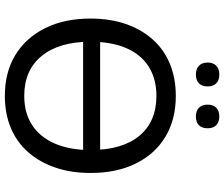

<svg xmlns="http://www.w3.org/2000/svg" viewBox="-88 -850 947 812"><g transform="rotate(90 386.0 -444.5)"><path d="M114 -322V-394H662V-322ZM386 9Q286 9 213 -35.5Q140 -80 99.5 -161.5Q59 -243 59 -353Q59 -436 82 -502.5Q105 -569 147.5 -616.5Q190 -664 250.5 -689Q311 -714 386 -714Q486 -714 559 -670Q632 -626 672 -545Q712 -464 712 -354Q712 -271 689 -204Q666 -137 623.5 -89Q581 -41 521 -16Q461 9 386 9ZM386 -73Q458 -73 509 -106Q560 -139 587.5 -202Q615 -265 615 -353Q615 -486 555.5 -559Q496 -632 386 -632Q314 -632 262.5 -599.5Q211 -567 184 -504.5Q157 -442 157 -353Q157 -221 217 -147Q277 -73 386 -73ZM473 -799Q449 -799 436 -812Q423 -825 423 -849Q423 -872 436 -885Q449 -898 473 -898Q497 -898 510 -885Q523 -872 523 -849Q523 -825 510.5 -812Q498 -799 473 -799ZM296 -799Q272 -799 258.5 -812Q245 -825 245 -849Q245 -872 258.5 -885Q272 -898 296 -898Q320 -898 333 -885Q346 -872 346 -849Q346 -825 333 -812Q320 -799 296 -799Z"/></g></svg>

Font: Nunito Medium
Style: Regular
Weight: 500
Designer: Vernon Adams
Foundry: Vernon Adams
Version: Version 3.602